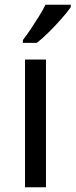

<svg xmlns="http://www.w3.org/2000/svg" viewBox="-20 -786 317 806"><path d="M173 0H85V-536H173ZM277 -756Q265 -738 240 -709.5Q215 -681 186.5 -652.5Q158 -624 134 -606H76V-618Q91 -637 108.5 -663Q126 -689 143 -716.5Q160 -744 171 -766H277Z"/></svg>

Font: Noto Sans Hebrew Droid SemiBold
Style: Regular
Weight: 600
Designer: Monotype Design Team
Foundry: Monotype Imaging Inc.
Version: Version 1.100; ttfautohint (v1.8.4.7-5d5b)